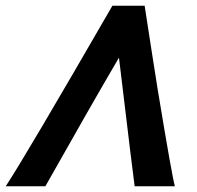

<svg xmlns="http://www.w3.org/2000/svg" viewBox="-25 -653 689 673"><path d="M588 0H447Q444 -17 392 -451Q289 -275 134 0H-5Q63 -103 369 -633H482Q492 -567 508.5 -461.5Q525 -356 528 -338Q578 -35 588 0Z"/></svg>

Font: GFS Neohellenic Rg
Style: Bold Italic
Weight: 700
Italic angle: -12°
Designer: Designed by Takis Katsoulidis and George D. Matthiopoulos.
Foundry: Designed by Takis Katsoulidis and George D. Matthiopoulos.
Version: Version 1.0